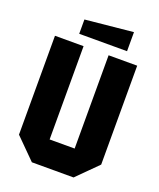

<svg xmlns="http://www.w3.org/2000/svg" viewBox="-157 -964 879 1060"><g transform="rotate(20 282.5 -434.0)"><path d="M41 -119V-700H209V-152H356V-700H524V-119L405 0H160ZM163 -756V-840L444 -868V-756Z"/></g></svg>

Font: Tektur SemiCondensed
Style: Bold
Weight: 700
Width: 4
Designer: Adam Jagosz
Foundry: Adam Jagosz
Version: Version 1.005;gftools[0.9.30]